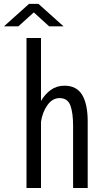

<svg xmlns="http://www.w3.org/2000/svg" viewBox="-60 -940 530 960"><path d="M72.5 0V-750H145V-435Q164 -468.5 193.5 -490Q223 -511.5 262.5 -511.5Q323 -511.5 350.8 -465.5Q378.5 -419.5 378.5 -332.5V0H305.5V-309Q305.5 -376.5 291.8 -413Q278 -449.5 237.5 -449.5Q202 -449.5 177 -414.2Q152 -379 145 -331V0ZM-40 -808.5 85 -920.5H132.5L257.5 -808.5H185.5L109 -878L32 -808.5Z"/></svg>

Font: Trispace Condensed Light
Style: Regular
Weight: 300
Width: 3
Designer: Tyler Finck
Foundry: Etcetera Type Company
Version: Version 1.210; ttfautohint (v1.8.3)